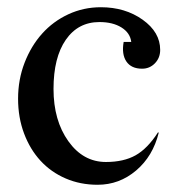

<svg xmlns="http://www.w3.org/2000/svg" viewBox="-20 -501 482 531"><path d="M419 -134Q403 -69 356.5 -29.5Q310 10 250 10Q202 10 161.5 -7.5Q121 -25 92 -56.5Q63 -88 46.5 -132Q30 -176 30 -228Q30 -281 48 -327.5Q66 -374 96.5 -408Q127 -442 169 -461.5Q211 -481 259 -481Q326 -481 374.5 -446.5Q423 -412 423 -363Q423 -341 408.5 -326Q394 -311 373 -311Q343 -311 329.5 -331Q316 -351 322 -385H343Q340 -410 316 -425Q292 -440 255 -440Q196 -440 162 -391Q128 -342 128 -255Q128 -168 169 -110.5Q210 -53 273 -53Q322 -53 355 -71.5Q388 -90 417 -135Z"/></svg>

Font: Redaction
Style: Regular
Weight: 400
Designer: Jeremy Mickel / Forest Young
Foundry: MCKL
Version: Version 2.001; Redaction